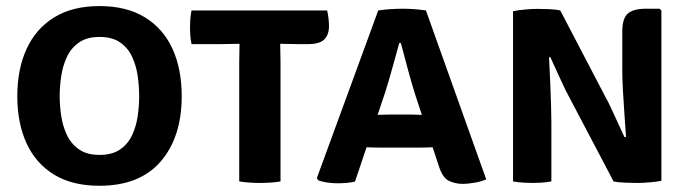

<svg xmlns="http://www.w3.org/2000/svg" viewBox="-20 -582 2220 616"><path d="M35.5 -273.5Q35.5 -360.5 65.5 -425.5Q95.5 -490.5 154.2 -526.5Q213 -562.5 299 -562.5Q386 -562.5 444.8 -526.5Q503.5 -490.5 533.2 -425.8Q563 -361 563 -273.5Q563 -142.5 495.8 -64.2Q428.5 14 299 14Q212 14 153.5 -21.8Q95 -57.5 65.2 -122.2Q35.5 -187 35.5 -273.5ZM171.5 -273.5Q171.5 -242.5 176.5 -209.5Q181.5 -176.5 195 -148.2Q208.5 -120 233.8 -102.5Q259 -85 299.5 -85Q340 -85 365.2 -102.5Q390.5 -120 403.8 -148.2Q417 -176.5 421.8 -209.5Q426.5 -242.5 426.5 -273.5Q426.5 -305 421.8 -338.2Q417 -371.5 403.8 -400Q390.5 -428.5 365.2 -446Q340 -463.5 299.5 -463.5Q259 -463.5 233.8 -446Q208.5 -428.5 195 -400Q181.5 -371.5 176.5 -338.2Q171.5 -305 171.5 -273.5Z M747.5 -381Q747.5 -397.5 748 -411Q748.5 -424.5 748.5 -441.5Q738.5 -441.5 720.8 -441Q703 -440.5 693 -440.5H594.5Q591.5 -455 590.5 -468.5Q589.5 -482 589.5 -493Q589.5 -504.5 590.5 -519.2Q591.5 -534 594.5 -548.5H1029.5Q1032.5 -537 1034 -522.8Q1035.5 -508.5 1035.5 -499Q1035.5 -470.5 1020.5 -455.5Q1005.5 -440.5 968.5 -440.5H932.5Q922.5 -440.5 905.5 -441Q888.5 -441.5 879 -441.5Q879 -424.5 879.5 -411Q880 -397.5 880 -381V0Q868.5 2.5 848.5 3.8Q828.5 5 814 5Q800 5 780.5 3.8Q761 2.5 747.5 0Z M1197.5 -108.5Q1190.5 -108.5 1178.2 -108.8Q1166 -109 1156 -109.5L1119 0.5Q1107 3.5 1092.5 4.8Q1078 6 1063 6Q1045.5 6 1028.8 3.5Q1012 1 1001 -3.5L996.5 -10.5L1193.5 -548.5Q1213.5 -551.5 1234.5 -552.8Q1255.5 -554 1272.5 -554Q1288 -554 1307 -552.8Q1326 -551.5 1346.5 -548.5L1540 -6.5Q1524.5 0.5 1502.5 4.2Q1480.5 8 1465.5 8Q1440.5 8 1420.2 -1.8Q1400 -11.5 1388 -49L1368 -109.5Q1358.5 -109 1346.8 -108.8Q1335 -108.5 1327.5 -108.5ZM1216 -286.5 1191.5 -213.5Q1200.5 -213.5 1211 -214Q1221.5 -214.5 1228.5 -214.5H1301Q1307.5 -214.5 1316.2 -214Q1325 -213.5 1333.5 -213.5L1312.5 -277Q1301 -313 1288.5 -360Q1276 -407 1266 -444H1261Q1251 -408.5 1238.8 -364Q1226.5 -319.5 1216 -286.5Z M1801.5 -279.5Q1794.5 -292 1783.8 -315.5Q1773 -339 1762.2 -362.5Q1751.5 -386 1745.5 -399L1741.5 -397.5Q1743.5 -362.5 1745.2 -320.8Q1747 -279 1748 -243Q1749 -207 1749 -189.5V0Q1732.5 3 1717 4Q1701.5 5 1689 5Q1676.5 5 1659.2 4Q1642 3 1626 0V-546Q1642 -549.5 1664.8 -551.5Q1687.5 -553.5 1701.5 -553.5Q1715.5 -553.5 1738.8 -552.8Q1762 -552 1777.5 -548.5L1923.5 -269Q1930.5 -257 1942.2 -231.8Q1954 -206.5 1965.5 -181Q1977 -155.5 1983.5 -142L1988.5 -143Q1986.5 -173 1983.5 -213.8Q1980.5 -254.5 1978.5 -293Q1976.5 -331.5 1976.5 -354.5V-480Q1976.5 -524 1994.8 -539Q2013 -554 2051.5 -554H2096.5L2102 -548V-2Q2085.5 1.5 2062.8 3.2Q2040 5 2027 5Q2013 5 1988.5 4.2Q1964 3.5 1948.5 0Z"/></svg>

Font: Signika SC SemiBold
Style: Regular
Weight: 600
Designer: Anna Giedryś
Foundry: Anna Giedryś
Version: Version 2.000; ttfautohint (v1.8.3) -l 8 -r 50 -G 200 -x 9 -